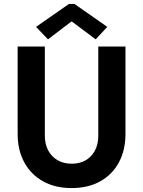

<svg xmlns="http://www.w3.org/2000/svg" viewBox="-20 -959 736 987"><path d="M347.9 7.8Q263.9 7.8 201.6 -26.8Q139.3 -61.3 105 -124.1Q70.7 -186.8 70.7 -271.3V-719.7H210.5V-261.9Q210.5 -217.8 227.9 -185.5Q245.3 -153.1 276.3 -135.3Q307.3 -117.5 347.9 -117.5Q411 -117.5 448.1 -157.2Q485.2 -196.8 485.2 -261.9V-719.7H625V-271.3Q625 -186.8 591.1 -124.1Q557.3 -61.4 495.1 -26.8Q432.9 7.8 347.9 7.8ZM226.6 -756.7 165.3 -820.8 334.7 -938.9H362.6L531.5 -820.8L471.9 -756.7L349.6 -848.3H346.8Z"/></svg>

Font: Reddit Sans
Style: Regular
Weight: 400
Designer: Stephen Hutchings
Foundry: Reddit
Version: Version 1.014